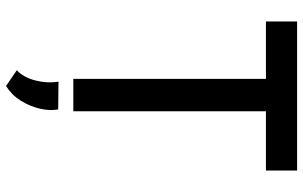

<svg xmlns="http://www.w3.org/2000/svg" viewBox="-200 -564 983 622"><g transform="rotate(90 291.0 -253.5)"><path d="M50 -725H533V-624H341V0H236V-624H50ZM259 218 208 183Q231 162 241 123.5Q251 85 245 48L335 49Q340 76 332.5 108.5Q325 141 306.5 170.5Q288 200 259 218Z"/></g></svg>

Font: Reem Kufi Fun
Style: Regular
Weight: 400
Designer: Khaled Hosny
Version: Version 1.005